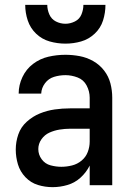

<svg xmlns="http://www.w3.org/2000/svg" viewBox="-20 -764 540 792"><path d="M197 8Q228 8 258.5 -1Q289 -10 312.5 -31.5Q336 -53 350 -81V0H443V-361Q443 -391 435.5 -420Q428 -449 409.5 -473Q391 -497 364.5 -512Q338 -527 308.5 -532.5Q279 -538 250 -538Q214 -538 179.5 -530Q145 -522 116.5 -500.5Q88 -479 72.5 -446Q57 -413 57 -378H150Q151 -401 165.5 -420.5Q180 -440 203 -447Q226 -454 250 -454Q275 -454 300 -444.5Q325 -435 337.5 -411Q350 -387 350 -361V-317H269Q237 -317 205.5 -312.5Q174 -308 144.5 -296Q115 -284 90.5 -262Q66 -240 55.5 -209.5Q45 -179 45 -147Q45 -116 54 -86Q63 -56 85 -33Q107 -10 136.5 -1Q166 8 197 8ZM233 -76Q211 -76 188.5 -82Q166 -88 152 -107Q138 -126 138 -149Q138 -171 151 -189.5Q164 -208 184 -217Q204 -226 226 -229.5Q248 -233 269 -233H350V-180Q350 -158 342 -137Q334 -116 316.5 -101.5Q299 -87 277 -81.5Q255 -76 233 -76ZM250 -584Q283 -584 314.5 -593Q346 -602 370.5 -625Q395 -648 405 -679.5Q415 -711 415 -744H324Q324 -724 316 -704.5Q308 -685 289 -675.5Q270 -666 250 -666Q229 -666 210.5 -675.5Q192 -685 183.5 -704.5Q175 -724 175 -744H84Q84 -711 94.5 -679.5Q105 -648 129 -625Q153 -602 185 -593Q217 -584 250 -584Z"/></svg>

Font: Iosevka SS08 Medium
Style: Regular
Weight: 500
Monospace: yes
Designer: Belleve Invis
Foundry: Belleve Invis
Version: Version 3.4.3; ttfautohint (v1.8.3)